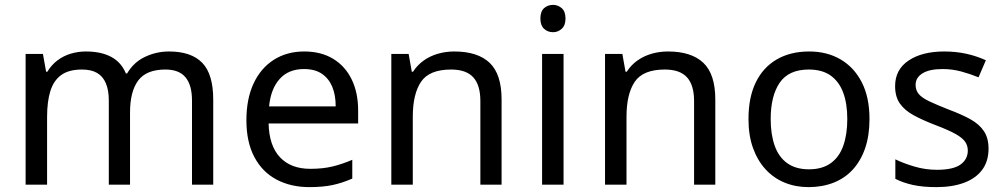

<svg xmlns="http://www.w3.org/2000/svg" viewBox="-20 -823 4117 787"><path d="M673 -612Q764 -612 809 -565.5Q854 -519 854 -415V-66H767V-411Q767 -474 740.5 -506Q714 -538 658 -538Q580 -538 546.5 -493Q513 -448 513 -362V-66H426V-411Q426 -453 414 -481.5Q402 -510 378 -524Q354 -538 316 -538Q262 -538 231 -515.5Q200 -493 186.5 -450Q173 -407 173 -344V-66H85V-602H156L169 -529H174Q191 -557 215.5 -575.5Q240 -594 270 -603Q300 -612 332 -612Q394 -612 435.5 -590Q477 -568 496 -522H501Q528 -568 574.5 -590Q621 -612 673 -612Z M1227 -612Q1296 -612 1345.5 -582Q1395 -552 1421.5 -497.5Q1448 -443 1448 -370V-317H1081Q1083 -226 1127.5 -178.5Q1172 -131 1252 -131Q1303 -131 1342.5 -140.5Q1382 -150 1424 -168V-91Q1383 -73 1343 -64.5Q1303 -56 1248 -56Q1172 -56 1113.5 -87Q1055 -118 1022.5 -179.5Q990 -241 990 -330Q990 -418 1019.5 -481Q1049 -544 1102.5 -578Q1156 -612 1227 -612ZM1226 -540Q1163 -540 1126.5 -499.5Q1090 -459 1083 -387H1356Q1356 -433 1342 -467Q1328 -501 1299.5 -520.5Q1271 -540 1226 -540Z M1842 -612Q1938 -612 1987 -565.5Q2036 -519 2036 -415V-66H1949V-409Q1949 -474 1920 -506Q1891 -538 1829 -538Q1740 -538 1706 -488Q1672 -438 1672 -344V-66H1584V-602H1655L1668 -529H1673Q1691 -557 1717.5 -575.5Q1744 -594 1776 -603Q1808 -612 1842 -612Z M2290 -602V-66H2202V-602ZM2247 -803Q2267 -803 2282.5 -789.5Q2298 -776 2298 -747Q2298 -719 2282.5 -705Q2267 -691 2247 -691Q2225 -691 2210 -705Q2195 -719 2195 -747Q2195 -776 2210 -789.5Q2225 -803 2247 -803Z M2718 -612Q2814 -612 2863 -565.5Q2912 -519 2912 -415V-66H2825V-409Q2825 -474 2796 -506Q2767 -538 2705 -538Q2616 -538 2582 -488Q2548 -438 2548 -344V-66H2460V-602H2531L2544 -529H2549Q2567 -557 2593.5 -575.5Q2620 -594 2652 -603Q2684 -612 2718 -612Z M3544 -335Q3544 -268 3526.5 -216.5Q3509 -165 3476.5 -129Q3444 -93 3397.5 -74.5Q3351 -56 3294 -56Q3241 -56 3196 -74.5Q3151 -93 3118 -129Q3085 -165 3066.5 -216.5Q3048 -268 3048 -335Q3048 -424 3078 -485.5Q3108 -547 3164 -579.5Q3220 -612 3297 -612Q3370 -612 3425.5 -579.5Q3481 -547 3512.5 -485.5Q3544 -424 3544 -335ZM3139 -335Q3139 -272 3155.5 -225.5Q3172 -179 3207 -154Q3242 -129 3296 -129Q3350 -129 3385 -154Q3420 -179 3436.5 -225.5Q3453 -272 3453 -335Q3453 -399 3436 -444Q3419 -489 3384.5 -513.5Q3350 -538 3295 -538Q3213 -538 3176 -484Q3139 -430 3139 -335Z M4032 -214Q4032 -162 4006 -127Q3980 -92 3932 -74Q3884 -56 3818 -56Q3762 -56 3721.5 -65Q3681 -74 3650 -90V-170Q3682 -154 3727.5 -140.5Q3773 -127 3820 -127Q3887 -127 3917 -148.5Q3947 -170 3947 -206Q3947 -226 3936 -242Q3925 -258 3896.5 -274Q3868 -290 3815 -310Q3763 -330 3726 -350Q3689 -370 3669 -398Q3649 -426 3649 -470Q3649 -538 3704.5 -575Q3760 -612 3850 -612Q3899 -612 3941.5 -602.5Q3984 -593 4021 -576L3991 -506Q3957 -520 3920 -530Q3883 -540 3844 -540Q3790 -540 3761.5 -522.5Q3733 -505 3733 -475Q3733 -453 3746 -437.5Q3759 -422 3789.5 -407.5Q3820 -393 3871 -373Q3922 -354 3958 -334Q3994 -314 4013 -285.5Q4032 -257 4032 -214Z"/></svg>

Font: Noto Sans Malayalam UI
Style: Regular
Weight: 400
Designer: Jelle Bosma - Monotype Design Team
Foundry: Monotype Imaging Inc.
Version: Version 2.104